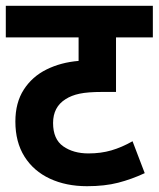

<svg xmlns="http://www.w3.org/2000/svg" viewBox="-20 -642 547 662"><path d="M507 -513H380V-325H332Q283 -325 254.5 -319Q226 -313 206 -300Q163 -273 163 -218Q163 -162 198 -137.5Q233 -113 285 -113Q328 -113 364 -123.5Q400 -134 437 -155L479 -45Q434 -24 387.5 -12Q341 0 280 0Q208 0 152 -26Q96 -52 64.5 -102Q33 -152 33 -223Q33 -288 62 -333Q91 -378 140.5 -402.5Q190 -427 251 -432V-513H0V-622H507Z"/></svg>

Font: Noto Sans Devanagari UI SemiCondensed
Style: Bold
Weight: 700
Width: 4
Designer: Jelle Bosma - Monotype Design Team
Foundry: Monotype Imaging Inc.
Version: Version 2.004; ttfautohint (v1.8.4.7-5d5b)